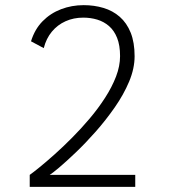

<svg xmlns="http://www.w3.org/2000/svg" viewBox="-20 -726 690 746"><path d="M95.5 0V-46.5Q109 -56 134.5 -76.8Q160 -97.5 192.5 -126.5Q225 -155.5 260 -190.8Q295 -226 328.2 -265.2Q361.5 -304.5 388.2 -346Q415 -387.5 430.8 -428.5Q446.5 -469.5 446.5 -508Q446.5 -550 435 -578.8Q423.5 -607.5 403.5 -624.8Q383.5 -642 357.8 -649.8Q332 -657.5 303.5 -657.5Q266 -657.5 234.8 -643.5Q203.5 -629.5 181.5 -603Q159.5 -576.5 150 -539L100.5 -565.5Q115 -612.5 145.5 -643.5Q176 -674.5 217.2 -690.2Q258.5 -706 305 -706Q346 -706 382 -695.2Q418 -684.5 445.2 -660.8Q472.5 -637 487.8 -599Q503 -561 503 -507.5Q503 -460 481.8 -409.2Q460.5 -358.5 426 -309Q391.5 -259.5 351.8 -214.5Q312 -169.5 274.5 -133.8Q237 -98 209.8 -75Q182.5 -52 173 -46.5H505.5V0Z"/></svg>

Font: Trispace Thin ExtraLight
Style: Regular
Weight: 250
Version: Version 1.210